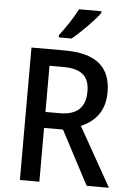

<svg xmlns="http://www.w3.org/2000/svg" viewBox="-62 -986 698 1031"><g transform="rotate(5 287.5 -470.5)"><path d="M442 -931V-941H322C299 -896 259 -836 226 -793V-781H295C341 -817 415 -893 442 -931ZM264 -714H85V0H190V-290H292L445 0H565L386 -318C460 -350 513 -407 513 -510C513 -646 434 -714 264 -714ZM262 -625C360 -625 405 -590 405 -505C405 -419 360 -376 267 -376H190V-625Z"/></g></svg>

Font: Noto Sans Lao Looped SemiCondensed Medium
Style: Regular
Weight: 500
Width: 4
Designer: Mark Frömberg, Ben Mitchell
Foundry: The Fontpad Ltd
Version: Version 1.002